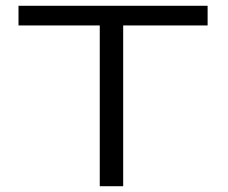

<svg xmlns="http://www.w3.org/2000/svg" viewBox="-20 -644 790 664"><path d="M325 0V-556H44V-624H698V-556H406V0Z"/></svg>

Font: Inconsolata ExtraExpanded Thin
Style: Regular
Weight: 100
Width: 8
Monospace: yes
Designer: Raph Levien, Cyreal, Brenton Simpson
Foundry: Raph Levien, Cyreal, Google
Version: Version 3.100; ttfautohint (v1.8.4.7-5d5b)